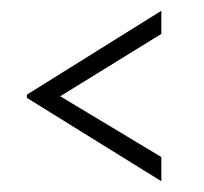

<svg xmlns="http://www.w3.org/2000/svg" viewBox="-20 -472 380 357"><path d="M30 -290V-296L280 -452V-409L92 -293L280 -180V-135Z"/></svg>

Font: Lineal Thin
Style: Regular
Weight: 200
Designer: Created by Frank Adebiaye with contributions from Anton Moglia & Ariel Martín Pérez
Created by Frank ADEBIAYE with FontF
Foundry: Velvetyne Type Foundry
Version: Version 2.000;Glyphs 3.2 (3227)